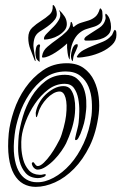

<svg xmlns="http://www.w3.org/2000/svg" viewBox="-20 -727 473 747"><path d="M336 -277Q339 -304 337 -334Q335 -364 324.5 -389.5Q314 -415 292.5 -432Q271 -449 236 -449Q189 -449 154 -423.5Q119 -398 94 -360.5Q69 -323 55 -280.5Q41 -238 37 -203Q31 -155 35.5 -120Q40 -85 52 -62.5Q64 -40 82.5 -29Q101 -18 123 -18Q154 -17 188.5 -35.5Q223 -54 253 -87.5Q283 -121 305.5 -169.5Q328 -218 336 -277ZM14 -208Q18 -248 34 -296Q50 -344 78.5 -385Q107 -426 147 -453.5Q187 -481 240 -481Q280 -481 306 -462Q332 -443 346 -413.5Q360 -384 364 -349.5Q368 -315 364 -284Q355 -212 329 -159Q303 -106 268 -70.5Q233 -35 194 -17.5Q155 0 119 0Q92 0 70.5 -12Q49 -24 34.5 -49.5Q20 -75 14.5 -114.5Q9 -154 14 -208ZM126 -67Q121 -67 116 -70.5Q111 -74 108 -79Q105 -84 104 -89Q103 -94 108 -96Q111 -97 116 -89Q121 -81 127 -81Q137 -81 150.5 -94Q164 -107 176.5 -124.5Q189 -142 198.5 -159Q208 -176 212 -184Q216 -192 220 -204.5Q224 -217 227.5 -230Q231 -243 233.5 -255.5Q236 -268 237 -277Q242 -322 235 -346.5Q228 -371 212 -371Q200 -371 187 -363.5Q174 -356 162.5 -344Q151 -332 142 -317.5Q133 -303 129 -288Q124 -271 122 -271Q119 -271 119 -288Q122 -307 132 -325.5Q142 -344 157 -358.5Q172 -373 190 -382.5Q208 -392 227 -392Q246 -392 255.5 -378.5Q265 -365 269 -345.5Q273 -326 272.5 -305.5Q272 -285 270 -273Q266 -246 257.5 -220.5Q249 -195 237 -169Q231 -157 219 -139.5Q207 -122 191.5 -106Q176 -90 158.5 -78.5Q141 -67 126 -67ZM158 -48Q159 -42 148.5 -38Q138 -34 127 -34Q96 -35 79.5 -54Q63 -73 56.5 -99Q50 -125 50.5 -153Q51 -181 53 -200Q57 -233 69 -274Q81 -315 103 -351Q125 -387 157 -411.5Q189 -436 233 -436Q262 -436 279.5 -421Q297 -406 305.5 -384Q314 -362 315.5 -336.5Q317 -311 314 -290Q312 -267 307 -248Q302 -229 293 -206Q290 -199 285 -190Q280 -181 274 -182Q271 -183 272.5 -190Q274 -197 276.5 -207.5Q279 -218 282 -229.5Q285 -241 286 -251Q288 -268 288.5 -293.5Q289 -319 284.5 -343Q280 -367 268 -384Q256 -401 232 -401Q197 -401 167.5 -378.5Q138 -356 116 -323.5Q94 -291 80.5 -255.5Q67 -220 64 -193Q62 -177 63 -153Q64 -129 70.5 -105.5Q77 -82 92 -65Q107 -48 133 -47Q141 -46 148.5 -48.5Q156 -51 158 -48ZM118 -522Q118 -527 120 -539Q122 -551 130 -554Q136 -556 136 -548Q134 -543 134 -538Q134 -533 134 -528V-486Q123 -494 120.5 -502Q118 -510 118 -522ZM256 -510Q256 -514 257.5 -521.5Q259 -529 261.5 -536.5Q264 -544 268.5 -549.5Q273 -555 279 -555Q283 -555 282.5 -551.5Q282 -548 282 -546Q275 -528 270 -518Q265 -508 263 -489Q259 -491 257.5 -498Q256 -505 256 -510ZM90 -580Q90 -605 105.5 -619.5Q121 -634 139.5 -645.5Q158 -657 172.5 -670Q187 -683 185 -706Q185 -707 188 -707H189Q195 -700 198 -690.5Q201 -681 201 -672Q201 -661 193.5 -651Q186 -641 175 -632Q164 -623 152.5 -615.5Q141 -608 133 -603Q119 -593 114.5 -579Q110 -565 110 -548Q110 -543 111.5 -533.5Q113 -524 114.5 -514.5Q116 -505 117.5 -497.5Q119 -490 119 -489L115 -492Q107 -514 98.5 -535Q90 -556 90 -580ZM241 -558Q234 -551 222 -541.5Q210 -532 197 -523.5Q184 -515 170.5 -509Q157 -503 147 -503Q142 -503 144 -510Q147 -530 164.5 -545Q182 -560 202 -574Q222 -588 238 -603.5Q254 -619 255 -640Q258 -645 261 -636Q263 -633 263 -628.5Q263 -624 266 -622H267Q280 -634 295.5 -638.5Q311 -643 325 -647.5Q339 -652 350.5 -661.5Q362 -671 368 -692L370 -695Q377 -690 378 -681.5Q379 -673 379 -665Q379 -645 370 -636.5Q361 -628 347.5 -623.5Q334 -619 318 -614.5Q302 -610 287.5 -597.5Q273 -585 263 -561.5Q253 -538 251 -495Q246 -501 243 -521.5Q240 -542 241 -558ZM279 -507Q288 -523 305.5 -532.5Q323 -542 342.5 -549.5Q362 -557 381 -565Q400 -573 412 -587Q417 -591 420 -600Q423 -609 427 -611Q432 -608 432.5 -602Q433 -596 433 -591Q433 -569 416 -552.5Q399 -536 375 -525Q351 -514 325.5 -508.5Q300 -503 282 -503L279 -506ZM308 -574Q308 -580 317 -586.5Q326 -593 331 -596Q347 -606 366 -618.5Q385 -631 390 -651Q392 -657 390.5 -662Q389 -667 390 -672L392 -674Q403 -665 407.5 -650.5Q412 -636 412 -622Q412 -605 403.5 -595Q395 -585 382 -579Q369 -573 353.5 -571Q338 -569 325 -569H315Q308 -569 308 -574ZM151 -577Q151 -586 163.5 -598Q176 -610 189.5 -624Q203 -638 211 -653.5Q219 -669 210 -687V-688Q222 -677 231 -663.5Q240 -650 240 -633Q240 -619 230.5 -608Q221 -597 207.5 -589Q194 -581 179 -577Q164 -573 152 -573Q152 -574 151.5 -575Q151 -576 151 -577Z"/></svg>

Font: Akronim
Style: Regular
Weight: 400
Designer: Grzegorz Klimczewski
Foundry: Fonty.PL
Version: Version 1.002